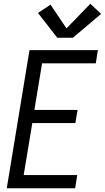

<svg xmlns="http://www.w3.org/2000/svg" viewBox="-20 -1002 558 1022"><path d="M16 0 137 -735H501L490 -665H204L163 -417H393L381 -347H152L106 -70H391L380 0ZM285 -801 182 -933 249 -977 334 -851 461 -982 518 -928 368 -801Z"/></svg>

Font: Iosevka SS04 Oblique
Style: Regular
Weight: 400
Italic angle: -9°
Monospace: yes
Designer: Belleve Invis
Foundry: Belleve Invis
Version: Version 19.0.0; ttfautohint (v1.8.4)